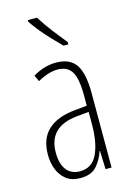

<svg xmlns="http://www.w3.org/2000/svg" viewBox="-118 -824 613 894"><g transform="rotate(-15 188.0 -377.0)"><path d="M184 -539Q250 -539 279 -497Q308 -455 308 -359V0H279L276 -89H274Q262 -51 236 -20.5Q210 10 156 10Q114 10 88 -10.5Q62 -31 49.5 -63.5Q37 -96 37 -133Q37 -212 82 -253Q127 -294 210 -302L271 -308V-356Q271 -440 250 -473Q229 -506 182 -506Q163 -506 138.5 -499Q114 -492 86 -476L72 -506Q126 -539 184 -539ZM212 -272Q75 -258 75 -134Q75 -79 98 -50Q121 -21 162 -21Q221 -21 246.5 -75.5Q272 -130 272 -218V-278ZM153 -764Q178 -724 206.5 -687Q235 -650 262 -617V-606H239Q220 -625 195.5 -650.5Q171 -676 148 -704Q125 -732 109 -756V-764Z"/></g></svg>

Font: Noto Sans Malayalam ExtraCondensed ExtraLight
Style: Regular
Weight: 200
Width: 2
Designer: Jelle Bosma - Monotype Design Team
Foundry: Monotype Imaging Inc.
Version: Version 2.104; ttfautohint (v1.8.4.7-5d5b)